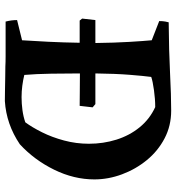

<svg xmlns="http://www.w3.org/2000/svg" viewBox="12 -708 707 770"><g transform="rotate(90 365.0 -322.5)"><path d="M246 9Q230 8 205 8Q180 8 152.5 8Q125 8 102 8Q79 8 66 8Q60 -15 60 -38L141 -58Q144 -102 147 -163.5Q150 -225 151 -289Q104 -289 62 -289L54 -299L60 -352H152Q151 -430 147.5 -488Q144 -546 141 -578L64 -608Q64 -623 66 -633Q68 -643 69 -646Q186 -647 274 -651.5Q362 -656 423 -656Q484 -656 534.5 -629.5Q585 -603 621.5 -558.5Q658 -514 678.5 -459Q699 -404 699 -348Q699 -266 660 -186.5Q621 -107 558 -49Q478 5 385 11Q371 11 343 10.5Q315 10 287 9.5Q259 9 246 9ZM369 -56Q395 -56 421 -59.5Q447 -63 470 -71Q490 -98 510 -138Q530 -178 543 -226.5Q556 -275 556 -326Q556 -384 539.5 -436.5Q523 -489 490 -529.5Q457 -570 409 -592Q377 -592 341 -587Q305 -582 288 -576Q284 -546 279.5 -489.5Q275 -433 274 -352H397L410 -341L404 -289Q383 -289 349 -289.5Q315 -290 274 -290Q274 -235 275 -174.5Q276 -114 280 -67Q300 -62 323 -59Q346 -56 369 -56Z"/></g></svg>

Font: Labrada SemiBold
Style: Regular
Weight: 600
Designer: Mercedes Jáuregui
Foundry: Omnibus-Type Team
Version: Version 1.000; ttfautohint (v1.8.4.7-5d5b)